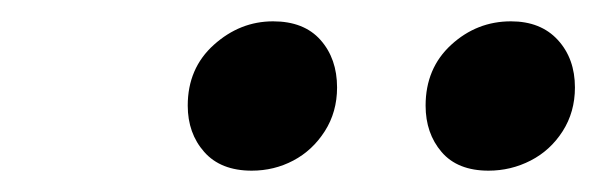

<svg xmlns="http://www.w3.org/2000/svg" viewBox="-20 -775 559 180"><path d="M156 -676Q156 -711 180.5 -733Q205 -755 236 -755Q265 -755 280.5 -737.5Q296 -720 296 -693Q296 -670 284.5 -652Q273 -634 255 -624.5Q237 -615 216 -615Q187 -615 171.5 -632.5Q156 -650 156 -676ZM379 -676Q379 -711 403 -733Q427 -755 459 -755Q487 -755 503 -737.5Q519 -720 519 -693Q519 -670 507.5 -652Q496 -634 477.5 -624.5Q459 -615 438 -615Q409 -615 394 -632.5Q379 -650 379 -676Z"/></svg>

Font: Playfair Display SemiBold
Style: Italic
Weight: 600
Italic angle: -14°
Designer: Claus Eggers Sørensen
Foundry: Claus Eggers Sørensen
Version: Version 1.203